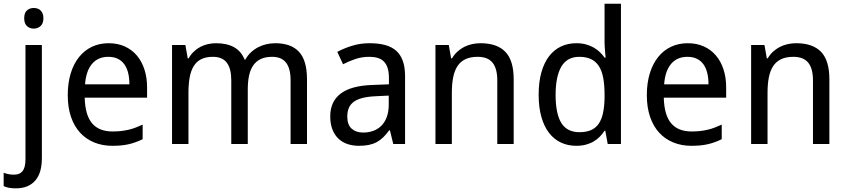

<svg xmlns="http://www.w3.org/2000/svg" viewBox="-53 -780 4593 1040"><path d="M32.2 240.2Q8.8 240.2 -6.6 236.8Q-22 233.4 -33.2 228V155.8Q-20.5 160.6 -7.3 163.3Q5.9 166 22.9 166Q36.1 166 47.4 162.4Q58.6 158.7 67.1 149.2Q75.7 139.6 80.3 123.8Q85 107.9 85 83V-536.1H173.8V77.1Q173.8 114.7 165.5 144.8Q157.2 174.8 139.6 196Q122.1 217.3 95.5 228.8Q68.8 240.2 32.2 240.2ZM78.1 -681.2Q78.1 -710.4 93 -723.6Q107.9 -736.8 129.9 -736.8Q140.6 -736.8 150.1 -733.6Q159.7 -730.5 166.7 -723.6Q173.8 -716.8 178 -706.3Q182.1 -695.8 182.1 -681.2Q182.1 -652.8 166.7 -638.9Q151.4 -625 129.9 -625Q107.9 -625 93 -638.7Q78.1 -652.3 78.1 -681.2Z M555.7 9.8Q502 9.8 457.5 -8.3Q413.1 -26.4 381.1 -61Q349.1 -95.7 331.5 -147Q314 -198.2 314 -264.2Q314 -330.6 330.1 -382.8Q346.2 -435.1 375.5 -471.4Q404.8 -507.8 445.6 -526.9Q486.3 -545.9 535.6 -545.9Q584 -545.9 622.6 -528.6Q661.1 -511.2 688 -479.7Q714.8 -448.2 729.2 -404.1Q743.7 -359.9 743.7 -306.2V-251H405.8Q408.2 -156.7 445.6 -112.3Q482.9 -67.9 556.6 -67.9Q581.5 -67.9 602.8 -70.3Q624 -72.8 643.8 -77.4Q663.6 -82 682.1 -89.1Q700.7 -96.2 719.7 -105V-25.9Q700.2 -16.6 681.4 -9.8Q662.6 -2.9 642.8 1.5Q623 5.9 601.8 7.8Q580.6 9.8 555.7 9.8ZM533.7 -472.2Q478 -472.2 445.6 -434.1Q413.1 -396 407.7 -323.2H647.9Q647.9 -356.4 641.4 -384Q634.8 -411.6 620.8 -431.2Q606.9 -450.7 585.4 -461.4Q564 -472.2 533.7 -472.2Z M1521 0V-345.2Q1521 -408.7 1496.6 -440.4Q1472.2 -472.2 1420.9 -472.2Q1385.3 -472.2 1360.4 -460.7Q1335.4 -449.2 1319.6 -427Q1303.7 -404.8 1296.4 -371.8Q1289.1 -338.9 1289.1 -295.9V0H1199.7V-345.2Q1199.7 -408.7 1175.5 -440.4Q1151.4 -472.2 1100.1 -472.2Q1062.5 -472.2 1037.1 -459.5Q1011.7 -446.8 996.3 -421.9Q981 -397 974.4 -360.8Q967.8 -324.7 967.8 -277.8V0H878.9V-536.1H951.2L963.9 -463.9H968.8Q980.5 -484.9 996.6 -500.2Q1012.7 -515.6 1032 -525.9Q1051.3 -536.1 1073 -541Q1094.7 -545.9 1117.2 -545.9Q1175.8 -545.9 1214.6 -524.4Q1253.4 -502.9 1272 -457H1275.9Q1288.6 -480 1306.4 -496.6Q1324.2 -513.2 1345.5 -524.2Q1366.7 -535.2 1390.1 -540.5Q1413.6 -545.9 1438 -545.9Q1523.4 -545.9 1566.7 -499.3Q1609.9 -452.6 1609.9 -350.1V0Z M2077.1 0 2059.1 -74.2H2055.2Q2039.1 -52.2 2022.9 -36.4Q2006.8 -20.5 1987.8 -10.3Q1968.8 0 1945.3 4.9Q1921.9 9.8 1891.1 9.8Q1857.4 9.8 1829.1 0.2Q1800.8 -9.3 1780 -29.1Q1759.3 -48.8 1747.6 -78.9Q1735.8 -108.9 1735.8 -149.9Q1735.8 -230 1792.2 -272.9Q1848.6 -315.9 1963.9 -319.8L2053.7 -323.2V-356.9Q2053.7 -389.6 2046.6 -411.6Q2039.6 -433.6 2026.1 -447Q2012.7 -460.4 1992.9 -466.3Q1973.1 -472.2 1947.8 -472.2Q1907.2 -472.2 1872.3 -460.4Q1837.4 -448.7 1805.2 -432.1L1773.9 -499Q1810.1 -518.6 1854.5 -532.2Q1898.9 -545.9 1947.8 -545.9Q1997.6 -545.9 2033.9 -535.9Q2070.3 -525.9 2094 -504.2Q2117.7 -482.4 2129.4 -448.7Q2141.1 -415 2141.1 -367.2V0ZM1914.1 -62Q1943.8 -62 1969.2 -71.3Q1994.6 -80.6 2013.2 -99.4Q2031.7 -118.2 2042.2 -146.7Q2052.7 -175.3 2052.7 -213.9V-262.2L1982.9 -258.8Q1939 -256.8 1909.2 -249Q1879.4 -241.2 1861.6 -227.3Q1843.8 -213.4 1835.9 -193.6Q1828.1 -173.8 1828.1 -148.9Q1828.1 -104 1851.8 -83Q1875.5 -62 1914.1 -62Z M2640.6 0V-345.2Q2640.6 -408.7 2615 -440.4Q2589.4 -472.2 2534.7 -472.2Q2495.1 -472.2 2468.3 -459.5Q2441.4 -446.8 2425 -421.9Q2408.7 -397 2401.6 -360.8Q2394.5 -324.7 2394.5 -277.8V0H2305.7V-536.1H2377.9L2390.6 -463.9H2395.5Q2407.7 -484.9 2424.6 -500.2Q2441.4 -515.6 2461.4 -525.9Q2481.4 -536.1 2503.9 -541Q2526.4 -545.9 2549.8 -545.9Q2639.2 -545.9 2684.3 -499.3Q2729.5 -452.6 2729.5 -350.1V0Z M3225.6 -71.8H3221.7Q3210.9 -55.2 3196.5 -40.3Q3182.1 -25.4 3163.3 -14.2Q3144.5 -2.9 3121.1 3.4Q3097.7 9.8 3068.4 9.8Q3022.9 9.8 2985.4 -7.8Q2947.8 -25.4 2920.9 -60.3Q2894 -95.2 2879.4 -147Q2864.7 -198.7 2864.7 -267.1Q2864.7 -335.9 2879.4 -387.9Q2894 -439.9 2920.9 -475.1Q2947.8 -510.3 2985.4 -528.1Q3022.9 -545.9 3068.4 -545.9Q3097.2 -545.9 3120.6 -539.6Q3144 -533.2 3162.8 -522.5Q3181.6 -511.7 3196.3 -497.6Q3210.9 -483.4 3221.7 -467.8H3227.5Q3226.1 -484.4 3224.6 -499.5Q3223.6 -512.2 3222.7 -525.6Q3221.7 -539.1 3221.7 -546.9V-759.8H3310.5V0H3238.8ZM3085.4 -64Q3122.6 -64 3148.2 -75.2Q3173.8 -86.4 3189.7 -109.4Q3205.6 -132.3 3213.1 -166.7Q3220.7 -201.2 3221.7 -247.1V-267.1Q3221.7 -316.4 3215.1 -354.7Q3208.5 -393.1 3192.6 -419.2Q3176.8 -445.3 3150.4 -458.7Q3124 -472.2 3084.5 -472.2Q3018.6 -472.2 2987.5 -418.9Q2956.5 -365.7 2956.5 -266.1Q2956.5 -164.1 2987.5 -114Q3018.6 -64 3085.4 -64Z M3692.4 9.8Q3638.7 9.8 3594.2 -8.3Q3549.8 -26.4 3517.8 -61Q3485.8 -95.7 3468.3 -147Q3450.7 -198.2 3450.7 -264.2Q3450.7 -330.6 3466.8 -382.8Q3482.9 -435.1 3512.2 -471.4Q3541.5 -507.8 3582.3 -526.9Q3623 -545.9 3672.4 -545.9Q3720.7 -545.9 3759.3 -528.6Q3797.9 -511.2 3824.7 -479.7Q3851.6 -448.2 3866 -404.1Q3880.4 -359.9 3880.4 -306.2V-251H3542.5Q3544.9 -156.7 3582.3 -112.3Q3619.6 -67.9 3693.4 -67.9Q3718.3 -67.9 3739.5 -70.3Q3760.7 -72.8 3780.5 -77.4Q3800.3 -82 3818.8 -89.1Q3837.4 -96.2 3856.4 -105V-25.9Q3836.9 -16.6 3818.1 -9.8Q3799.3 -2.9 3779.5 1.5Q3759.8 5.9 3738.5 7.8Q3717.3 9.8 3692.4 9.8ZM3670.4 -472.2Q3614.7 -472.2 3582.3 -434.1Q3549.8 -396 3544.4 -323.2H3784.7Q3784.7 -356.4 3778.1 -384Q3771.5 -411.6 3757.6 -431.2Q3743.7 -450.7 3722.2 -461.4Q3700.7 -472.2 3670.4 -472.2Z M4350.6 0V-345.2Q4350.6 -408.7 4325 -440.4Q4299.3 -472.2 4244.6 -472.2Q4205.1 -472.2 4178.2 -459.5Q4151.4 -446.8 4135 -421.9Q4118.7 -397 4111.6 -360.8Q4104.5 -324.7 4104.5 -277.8V0H4015.6V-536.1H4087.9L4100.6 -463.9H4105.5Q4117.7 -484.9 4134.5 -500.2Q4151.4 -515.6 4171.4 -525.9Q4191.4 -536.1 4213.9 -541Q4236.3 -545.9 4259.8 -545.9Q4349.1 -545.9 4394.3 -499.3Q4439.5 -452.6 4439.5 -350.1V0Z"/></svg>

Font: Puppies Kittens
Style: Regular
Weight: 400
Foundry: Ascender Corporation and Peter Mawhorter
Version: Version 0.1